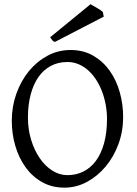

<svg xmlns="http://www.w3.org/2000/svg" viewBox="-20 -864 640 899"><path d="M481 -307.1Q481 -340.8 474.9 -373.8Q468.8 -406.7 457.5 -436.3Q446.3 -465.8 429.9 -491Q413.6 -516.1 393.1 -534.4Q372.6 -552.7 348.1 -563.2Q323.7 -573.7 295.9 -573.7Q252.4 -573.7 218 -555.4Q183.6 -537.1 159.9 -503.2Q136.2 -469.2 123.5 -420.9Q110.8 -372.6 110.8 -313Q110.8 -258.3 125.7 -209.5Q140.6 -160.6 165.8 -123.8Q190.9 -86.9 224.6 -65.4Q258.3 -43.9 295.9 -43.9Q336.4 -43.9 370.4 -60.8Q404.3 -77.6 429 -110.8Q453.6 -144 467.3 -193.4Q481 -242.7 481 -307.1ZM556.6 -315.9Q556.6 -249.5 534.7 -189.7Q512.7 -129.9 474.9 -84.5Q437 -39.1 387.2 -12.2Q337.4 14.6 281.7 14.6Q223.1 14.6 177.2 -11.2Q131.3 -37.1 99.9 -80.6Q68.4 -124 51.8 -180.7Q35.2 -237.3 35.2 -298.8Q35.2 -365.2 56.6 -425.3Q78.1 -485.4 115.2 -530.8Q152.3 -576.2 202.4 -603Q252.4 -629.9 310.1 -629.9Q370.6 -629.9 416.5 -603.3Q462.4 -576.7 493.7 -532.7Q524.9 -488.8 540.8 -432.1Q556.6 -375.5 556.6 -315.9ZM236.8 -667.5Q228.5 -670.9 224.9 -675.5Q221.2 -680.2 214.8 -689.5L403.8 -844.2Q408.7 -841.3 417 -836.7Q425.3 -832 434.1 -826.9Q442.9 -821.8 450.2 -816.9Q457.5 -812 461.4 -808.1L465.8 -786.1Z"/></svg>

Font: Gentium Plus Eur
Style: Regular
Weight: 400
Designer: J. Victor Gaultney, Annie Olsen, Iska Routamaa, Becca Hirsbrunner
Foundry: SIL International
Version: Version 5.000